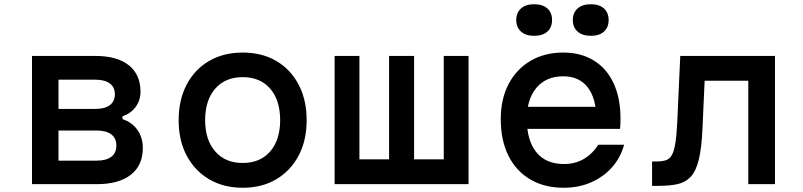

<svg xmlns="http://www.w3.org/2000/svg" viewBox="-20 -869 3790 906"><path d="M131 0V-605H430Q533 -605 588 -561Q643 -517 643 -436Q643 -396 620.5 -365Q598 -334 558 -320V-307Q603 -292 628.5 -256Q654 -220 654 -171Q654 -89 597.5 -44.5Q541 0 437 0ZM256 -111H437Q481 -111 505 -129Q529 -147 529 -182Q529 -217 505 -235Q481 -253 437 -253H256ZM256 -355H430Q475 -355 498.5 -373Q522 -391 522 -424Q522 -457 498.5 -475Q475 -493 430 -493H256Z M1125 17Q1035 17 967 -23Q899 -63 861 -134.5Q823 -206 823 -302Q823 -398 861 -470Q899 -542 967 -581.5Q1035 -621 1125 -621Q1216 -621 1283.5 -581.5Q1351 -542 1389 -470Q1427 -398 1427 -302Q1427 -206 1389 -134.5Q1351 -63 1283.5 -23Q1216 17 1125 17ZM1125 -100Q1208 -100 1255 -154.5Q1302 -209 1302 -302Q1302 -396 1255 -450.5Q1208 -505 1125 -505Q1043 -505 995.5 -450.5Q948 -396 948 -302Q948 -209 995.5 -154.5Q1043 -100 1125 -100Z M1559 0V-605H1676V-117H1816V-605H1934V-117H2074V-605H2191V0Z M2442 -365H2835L2794 -307Q2794 -404 2753.5 -456.5Q2713 -509 2638 -509Q2557 -509 2511.5 -455Q2466 -401 2466 -307Q2466 -206 2511 -150.5Q2556 -95 2642 -95Q2694 -95 2735 -119Q2776 -143 2803 -186H2925Q2908 -124 2867 -78.5Q2826 -33 2768 -8Q2710 17 2640 17Q2549 17 2482 -22.5Q2415 -62 2379 -134.5Q2343 -207 2343 -307Q2343 -402 2380 -472.5Q2417 -543 2483.5 -582Q2550 -621 2638 -621Q2721 -621 2782 -583.5Q2843 -546 2875.5 -476Q2908 -406 2908 -308Q2908 -296 2907.5 -284Q2907 -272 2906 -261H2442ZM2500 -700Q2461 -700 2438.5 -720Q2416 -740 2416 -774Q2416 -809 2438.5 -829Q2461 -849 2500 -849Q2541 -849 2563 -829Q2585 -809 2585 -774Q2585 -740 2563 -720Q2541 -700 2500 -700ZM2768 -700Q2728 -700 2705.5 -720Q2683 -740 2683 -774Q2683 -809 2705.5 -829Q2728 -849 2768 -849Q2808 -849 2830 -829Q2852 -809 2852 -774Q2852 -740 2830 -720Q2808 -700 2768 -700Z M3057 8V-107H3075Q3103 -107 3121 -112.5Q3139 -118 3150 -137Q3161 -156 3167 -194.5Q3173 -233 3176 -298L3190 -605H3637V0H3511V-488H3305L3295 -266Q3291 -171 3277.5 -116Q3264 -61 3239 -34.5Q3214 -8 3176.5 0Q3139 8 3088 8Z"/></svg>

Font: Martian Mono SemiExpanded Medium
Style: Regular
Weight: 500
Width: 6
Designer: Roman Shamin
Foundry: Evil Martians
Version: Version 1.000